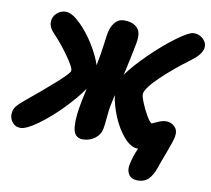

<svg xmlns="http://www.w3.org/2000/svg" viewBox="-122 -823 1239 1128"><g transform="rotate(10 497.0 -259.5)"><path d="M37.1 12.2Q4.9 12.2 -13.9 -14.2Q-32.7 -40.5 -25.9 -74.2Q-22.9 -91.3 -9.8 -107.9Q3.4 -124.5 32.2 -147.9Q120.1 -219.7 196 -286.9Q272 -354 273.9 -369.1Q277.3 -387.7 230.2 -453.9Q183.1 -520 141.1 -563Q106 -598.1 106 -630.9Q106 -662.6 129.2 -684.3Q152.3 -706.1 183.1 -706.1Q220.2 -706.1 269.5 -658.2Q318.8 -610.4 357.9 -546.6Q397 -482.9 415 -428.2Q428.7 -497.1 436 -554.7Q443.4 -612.3 446.8 -628.9Q454.1 -666 475.6 -690.9Q497.1 -715.8 528.8 -715.8Q552.2 -715.8 571 -710.2Q589.8 -704.6 605.2 -690.9Q620.6 -677.2 624.8 -654.5Q628.9 -631.8 623 -597.2Q620.6 -581.1 604.5 -504.9Q588.4 -428.7 582 -401.9L581.1 -399.9Q621.6 -457.5 697.5 -532Q773.4 -606.4 845.5 -659.7Q917.5 -712.9 945.8 -712.9Q980 -712.9 1003.4 -689.2Q1026.9 -665.5 1021 -633.8Q1012.7 -595.7 956.1 -554.2Q868.2 -489.7 793.9 -419.4Q719.7 -349.1 711.9 -312Q709.5 -299.3 725.3 -259.3Q741.2 -219.2 762.5 -183.6Q783.7 -147.9 793.9 -147.9Q795.4 -147.9 824.5 -161.4Q853.5 -174.8 875 -174.8Q905.8 -174.8 927.5 -152.8Q949.2 -130.9 940.9 -91.8Q936 -65.9 909.2 4.4Q882.3 74.7 872.1 106Q856.9 148.9 833.3 172.9Q809.6 196.8 771 196.8Q732.4 196.8 716.8 173.6Q701.2 150.4 706.1 119.1Q715.3 66.9 740.2 12.2H735.8Q695.8 12.2 654.5 -35.6Q613.3 -83.5 586.2 -148.7Q559.1 -213.9 550.8 -273.9Q542 -236.3 536.1 -205.1Q531.7 -182.1 527.3 -133.3Q522.9 -84.5 519 -65.9Q511.7 -29.8 480.2 -7.3Q448.7 15.1 409.2 15.1Q382.8 15.1 368.2 -1.5Q353.5 -18.1 350.8 -50.5Q348.1 -83 352.1 -120.4Q356 -157.7 366.2 -210Q369.1 -225.1 381.8 -282.2Q339.4 -220.7 272.5 -152.3Q205.6 -84 138.9 -35.9Q72.3 12.2 37.1 12.2Z"/></g></svg>

Font: Shantell Sans Normal
Style: Italic
Weight: 800
Italic angle: -11.31°
Designer: Stephen Nixon, Anya Danilova, Shantell Martin
Foundry: Arrow Type
Version: Version 1.006;[559af2be0]